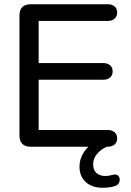

<svg xmlns="http://www.w3.org/2000/svg" viewBox="-20 -690 614 903"><path d="M71.6 -51.9V-618.1Q71.6 -643.2 85 -656.6Q98.3 -670 123.5 -670H487.5Q506.9 -670 518.9 -659.7Q531 -649.3 531 -631.6Q531 -612.8 518.9 -602.2Q506.9 -591.5 487.5 -591.5H161.8V-393.4H465.6Q485.6 -393.4 497.7 -383.1Q509.8 -372.8 509.8 -354.4Q509.8 -335.6 497.7 -325.3Q485.6 -315 465.6 -315H161.8V-78.5H487.5Q506.9 -78.5 518.9 -68.1Q531 -57.8 531 -39.4Q531 -20.7 518.9 -10.3Q506.9 0 487.5 0H123.5Q98.3 0 85 -13.4Q71.6 -26.8 71.6 -51.9ZM353.9 93.6Q353.9 53.1 380.1 18Q406.3 -17.1 451.5 -37.9L482.5 0Q455.7 11.4 436.9 33.4Q418 55.4 418 83.3Q418 110.2 434.1 124Q450.1 137.7 475.5 137.7Q491.6 137.7 508.9 132.6Q528.1 127.3 537.1 137.8Q546 148.2 542.1 163.4Q538.3 178.6 523 184.1Q499 193.1 463 193.1Q412.8 193.1 383.4 166.3Q353.9 139.4 353.9 93.6Z"/></svg>

Font: SN Pro Thin
Style: Regular
Weight: 200
Designer: Tobias Whetton
Foundry: Supernotes
Version: Version 1.003;Glyphs 3.3 (3324)